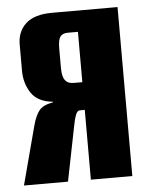

<svg xmlns="http://www.w3.org/2000/svg" viewBox="-47 -630 515 669"><g transform="rotate(-5 211.0 -295.5)"><path d="M389 0H244V-244H227Q218 -244 212.5 -230.5Q207 -217 203 -195L164 0H10L64 -204Q74 -241 88 -257.5Q102 -274 136 -280V-282Q83 -287 60.5 -321Q38 -355 38 -399V-491Q38 -536 68 -563.5Q98 -591 160 -591H389ZM244 -341V-517H208Q190 -517 182 -506Q174 -495 174 -465V-397Q174 -367 183.5 -354Q193 -341 213 -341Z"/></g></svg>

Font: Alumni Sans ExtraBold
Style: Regular
Weight: 800
Designer: Robert E. Leuschke
Foundry: Robert E. Leuschke
Version: Version 1.018